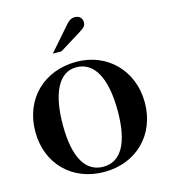

<svg xmlns="http://www.w3.org/2000/svg" viewBox="-138 -1071 1055 1199"><g transform="rotate(-15 389.0 -472.0)"><path d="M566 -328C566 -122 505 -14 390 -14C276 -14 212 -119 212 -330C212 -540 275 -658 385 -658C502 -658 566 -541 566 -328ZM743 -335C743 -542 595 -691 394 -691C186 -691 35 -547 35 -334C35 -127 181 19 388 19C595 19 743 -127 743 -335ZM267 -778H323L465 -866C497 -886 505 -896 505 -919C505 -945 486 -963 457 -963C437 -963 421 -954 404 -935Z"/></g></svg>

Font: XITS Math
Style: Bold
Weight: 700
Designer: MicroPress Inc., with final additions and corrections provided by Coen Hoffman, Elsevier (retired)
Version: Version 1.302